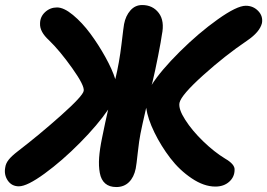

<svg xmlns="http://www.w3.org/2000/svg" viewBox="-47 -736 1073 771"><path d="M28.8 12.2Q0 12.2 -15.9 -11.2Q-31.7 -34.7 -25.9 -64Q-23.9 -79.6 -12.2 -94.5Q-0.5 -109.4 24.9 -128.9Q110.8 -194.8 198.2 -272.7Q285.6 -350.6 289.1 -371.1Q293 -392.1 242.9 -462.4Q192.9 -532.7 149.9 -574.2Q112.3 -608.4 113.8 -641.1Q113.8 -668.5 134 -687.3Q154.3 -706.1 182.1 -706.1Q209.5 -706.1 246.1 -675.8Q282.7 -645.5 315.7 -601.1Q348.6 -556.6 376.2 -506.8Q403.8 -457 416 -418Q432.1 -484.4 440.9 -558.6Q449.7 -632.8 451.2 -639.2Q457.5 -672.4 476.6 -694.1Q495.6 -715.8 523.9 -715.8Q566.4 -715.8 590.6 -683.8Q614.7 -651.9 603 -596.2Q600.6 -576.2 587.9 -511.5Q575.2 -446.8 564.9 -404.8L562 -395Q598.6 -452.6 674.6 -528.1Q750.5 -603.5 827.4 -658.2Q904.3 -712.9 939.9 -712.9Q969.7 -712.9 989.7 -692.1Q1009.8 -671.4 1004.9 -643.1Q996.1 -607.4 945.8 -573.2Q856.4 -512.7 768.6 -433.6Q680.7 -354.5 673.8 -323.2Q668.9 -298.3 696.8 -254.9Q724.6 -211.4 769 -168.5Q813.5 -125.5 856.9 -99.1Q896.5 -76.2 895 -54.2Q895 -25.4 873.3 -6.1Q851.6 13.2 817.9 13.2Q772 13.2 722.9 -19.8Q673.8 -52.7 636.7 -101.3Q599.6 -149.9 573 -204.3Q546.4 -258.8 540 -303.2Q522 -225.1 517.1 -199.2Q511.7 -172.9 506.3 -123.5Q501 -74.2 498 -59.1Q490.7 -23.9 470.7 -4.4Q450.7 15.1 419.9 15.1Q392.1 15.1 375.5 0.7Q358.9 -13.7 353.8 -41.5Q348.6 -69.3 351.1 -103.3Q353.5 -137.2 362.8 -182.1Q366.2 -201.2 375.2 -241.9Q384.3 -282.7 387.2 -295.9Q345.7 -234.9 274.2 -162.6Q202.6 -90.3 132.3 -39.1Q62 12.2 28.8 12.2Z"/></svg>

Font: Shantell Sans Normal
Style: Bold Italic
Weight: 700
Italic angle: -11.31°
Designer: Stephen Nixon, Anya Danilova, Shantell Martin
Foundry: Arrow Type
Version: Version 1.006;[559af2be0]